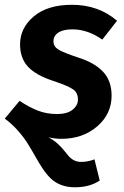

<svg xmlns="http://www.w3.org/2000/svg" viewBox="-25 -566 521 805"><path d="M301.8 -325.2Q372.6 -302.7 407.7 -264.6Q442.9 -226.6 442.9 -165Q442.9 -87.9 382.3 -35.9Q321.8 16.1 231.9 16.1Q207.5 16.1 178.2 9.8Q199.7 21 216.6 36.4Q233.4 51.8 243.2 64.5Q252.9 77.1 262.9 88.4Q272.9 99.6 285.6 106.2Q298.3 112.8 315.9 112.8Q343.3 112.8 371.1 102.1L393.1 190.9Q351.1 219.2 289.1 219.2Q256.3 219.2 230.7 209.2Q205.1 199.2 187 181.4Q168.9 163.6 154.1 141.1Q139.2 118.7 123.8 91.3Q108.4 64 92 37.4Q75.7 10.7 50.5 -17.8Q25.4 -46.4 -4.9 -68.8L57.1 -143.1Q96.7 -116.7 133.5 -102.3Q170.4 -87.9 213.9 -87.9Q256.8 -87.9 279.3 -106Q301.8 -124 301.8 -148.9Q301.8 -177.2 281 -191.7Q260.3 -206.1 194.8 -228Q124 -251.5 91.6 -287.1Q59.1 -322.8 59.1 -379.9Q59.1 -448.7 116.7 -497.3Q174.3 -545.9 276.9 -545.9Q387.7 -545.9 465.8 -479L403.8 -399.9Q343.3 -442.9 277.8 -442.9Q240.2 -442.9 219.7 -429.4Q199.2 -416 199.2 -393.1Q199.2 -371.1 219.5 -358.4Q239.7 -345.7 301.8 -325.2Z"/></svg>

Font: FiraGO SemiBold
Style: Italic
Weight: 600
Italic angle: -8°
Designer: bBox Type GmbH
Foundry: bBox Type GmbH
Version: Version 1.001;PS 001.001;hotconv 1.0.88;makeotf.lib2.5.64775